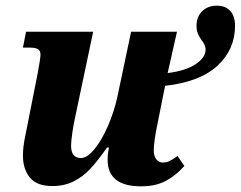

<svg xmlns="http://www.w3.org/2000/svg" viewBox="-20 -648 850 678"><path d="M360 -84Q360 -105 365 -127H358Q325 -80 299 -52Q273 -24 240 -7.5Q207 9 165 9Q110 9 85.5 -21Q61 -51 61 -99Q61 -129 69 -167Q77 -205 78 -212L113 -389Q123 -442 123 -455Q123 -469 114 -474.5Q105 -480 82 -480H61L72 -536H309L246 -237Q240 -211 235.5 -180Q231 -149 231 -133Q231 -90 266 -90Q288 -90 314 -122Q340 -154 361.5 -204Q383 -254 394 -304L443 -536H605L572 -390Q636 -398 671 -421.5Q706 -445 706 -473Q706 -489 692 -506Q683 -519 678.5 -530Q674 -541 674 -557Q674 -589 694 -608.5Q714 -628 746 -628Q776 -628 793 -609.5Q810 -591 810 -557Q810 -474 748.5 -416.5Q687 -359 563 -345L536 -210Q523 -147 523 -116Q523 -97 532 -85.5Q541 -74 555 -74Q568 -74 579 -79.5Q590 -85 607 -97L631 -62Q602 -29 566 -9.5Q530 10 478 10Q360 10 360 -84Z"/></svg>

Font: Noto Serif NarrowExtraBold
Style: Italic
Weight: 800
Width: 4
Italic angle: -12°
Designer: Monotype Design Team
Foundry: Monotype Imaging Inc.
Version: Version 1.001